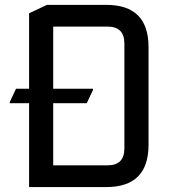

<svg xmlns="http://www.w3.org/2000/svg" viewBox="-20 -757 699 777"><path d="M97.7 0V-339.4H19.5V-344.2L44.9 -397.9H97.7V-703.1L169.9 -737.3H410.2Q581.1 -737.3 581.1 -566.4V-170.9Q581.1 0 410.2 0ZM195.3 -87.9H415Q483.4 -87.9 483.4 -156.2V-581.1Q483.4 -649.4 415 -649.4H195.3V-397.9H356.4V-393.1L331.1 -339.4H195.3Z"/></svg>

Font: Nova Square
Style: Book
Weight: 400
Designer: Wojciech Kalinowski "wmk69" (wmk69@o2.pl)
Foundry: Wojciech Kalinowski "wmk69" (wmk69@o2.pl)
Version: Version 3.1.0; 2021-05-23